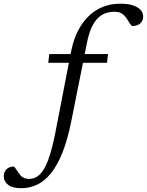

<svg xmlns="http://www.w3.org/2000/svg" viewBox="-195 -740 776 1014"><path d="M60 -408.5 65 -454.5H375.5L370 -408.5ZM181.5 -100Q162.5 -4 135.8 63.5Q109 131 75.5 173.2Q42 215.5 2 234.8Q-38 254 -83.5 254Q-129 254 -152 236.2Q-175 218.5 -175 189.5Q-175 168.5 -160.8 154Q-146.5 139.5 -120.5 139.5Q-113 148.5 -105.8 160Q-98.5 171.5 -89 183.5Q-79.5 195 -67.5 200Q-55.5 205 -42.5 205Q-21 205 -2 194.5Q17 184 34 157.8Q51 131.5 66.2 85.2Q81.5 39 96 -33L179.5 -463.5Q195 -544.5 230.8 -601.8Q266.5 -659 319.8 -689.8Q373 -720.5 441.5 -720.5Q481 -720.5 507.5 -711.5Q534 -702.5 547.5 -687.5Q561 -672.5 561 -652.5Q561 -630.5 546 -616.5Q531 -602.5 501 -602.5Q491 -614 482.2 -629.5Q473.5 -645 463 -656Q453 -667.5 440 -672.8Q427 -678 409 -678Q371 -678 342.8 -660.8Q314.5 -643.5 295.2 -608Q276 -572.5 265 -517.5Z"/></svg>

Font: Newsreader
Style: Italic
Weight: 400
Italic angle: -17°
Designer: Hugues Gentile
Foundry: Production Type
Version: Version 1.003